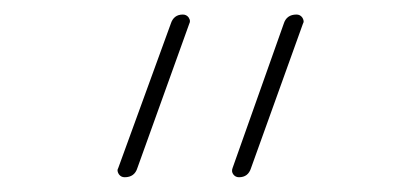

<svg xmlns="http://www.w3.org/2000/svg" viewBox="-20 -563 540 264"><path d="M308.6 -319.3Q303.7 -319.3 300.8 -323.2Q297.9 -327.1 299.8 -332L370.1 -530.3Q374 -543 387.7 -543Q392.6 -543 395.5 -539.1Q397.5 -536.1 397.5 -533.2Q397.5 -532.2 396.5 -530.3L325.2 -332Q321.3 -319.3 308.6 -319.3ZM151.4 -319.3Q146.5 -319.3 143.6 -323.2Q141.6 -326.2 141.6 -329.1Q141.6 -330.1 142.6 -332L214.8 -530.3Q218.8 -543 231.4 -543Q236.3 -543 239.3 -539.1Q241.2 -536.1 241.2 -534.2Q241.2 -532.2 240.2 -530.3L168.9 -332Q165 -319.3 151.4 -319.3Z"/></svg>

Font: Rounded-X Mgen+ 1mn thin
Style: Regular
Weight: 100
Designer: [Source Han Sans]
Ryoko NISHIZUKA  (kana & ideographs); Paul D. Hunt (Latin, Greek & Cyrillic); Wenlong ZHANG  (bopomofo
Version: Version 1.059.20150602